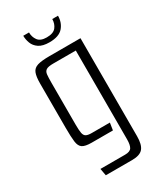

<svg xmlns="http://www.w3.org/2000/svg" viewBox="-199 -693 794 939"><g transform="rotate(-30 198.0 -223.5)"><path d="M108.5 172.5 101.2 132.5H240.5Q268.8 132.5 277.6 118Q286.4 103.5 286.4 72.2V-429.2H158.5Q130.5 -429.2 119.3 -422Q108 -414.8 106.3 -398.4Q104.5 -382 104.5 -352.8V-115Q104.5 -84.2 107.5 -68.2Q110.5 -52.2 120.7 -46.5Q130.8 -40.8 152.1 -40.8H254.6L248.3 0H128.4Q92.5 0 77 -10.2Q61.5 -20.3 58 -47.9Q54.5 -75.5 54.5 -126.8V-376.8Q54.5 -415.8 62.6 -435.9Q70.6 -455.9 93.7 -463Q116.7 -470 161.7 -470H336.4V84Q336.4 130.5 319.1 151.5Q301.8 172.5 256.9 172.5ZM195.5 -528.2Q157.7 -528.2 136.8 -542.3Q115.8 -556.5 107.9 -577.8Q99.9 -599.2 99.9 -620.2H132.4Q132.4 -594.5 146.6 -575.1Q160.8 -555.7 196 -555.7Q233.6 -555.7 248.6 -574.7Q263.6 -593.8 263.8 -620.2H296.1Q296.1 -582 273 -555.1Q249.8 -528.2 195.5 -528.2Z"/></g></svg>

Font: Smooch Sans Thin
Style: Regular
Weight: 100
Designer: Robert E. Leuschke
Foundry: Robert E. Leuschke
Version: Version 1.010